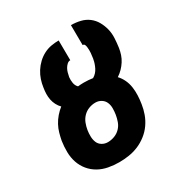

<svg xmlns="http://www.w3.org/2000/svg" viewBox="-173 -863 946 998"><g transform="rotate(-30 300.0 -363.5)"><path d="M257 8Q224 8 192 2Q160 -4 133.5 -19Q107 -34 87.5 -57.5Q68 -81 58 -110.5Q48 -140 47.5 -173Q47 -206 52 -239Q56 -260 62 -281.5Q68 -303 79 -323.5Q90 -344 105.5 -362Q121 -380 139 -394Q127 -406 119 -421.5Q111 -437 107.5 -454Q104 -471 104.5 -489Q105 -507 108 -525Q111 -548 118.5 -570.5Q126 -593 139 -613.5Q152 -634 170 -651Q188 -668 209.5 -679Q231 -690 254 -694Q277 -698 299 -698L300 -579Q289 -579 280 -570.5Q271 -562 265.5 -552Q260 -542 257 -531.5Q254 -521 252 -510L251 -506Q249 -488 252 -470.5Q255 -453 267 -441Q276 -442 284.5 -442.5Q293 -443 302 -443Q316 -443 330 -442Q344 -441 356 -439Q368 -446 376.5 -455.5Q385 -465 390.5 -476Q396 -487 400 -498.5Q404 -510 406 -522L407 -526Q408 -534 409 -542Q410 -550 411 -558.5Q412 -567 411.5 -575Q411 -583 410.5 -591Q410 -599 407 -607Q404 -615 395 -615L394 -735Q423 -735 450 -728.5Q477 -722 498 -706Q519 -690 532 -667Q545 -644 551.5 -618Q558 -592 556.5 -563.5Q555 -535 551 -507Q548 -488 542 -470Q536 -452 525.5 -435.5Q515 -419 501 -404.5Q487 -390 470 -379Q486 -362 496 -340.5Q506 -319 509.5 -295Q513 -271 512 -246Q511 -221 507 -196Q503 -168 493 -140Q483 -112 465.5 -87Q448 -62 423.5 -43Q399 -24 371.5 -12.5Q344 -1 314.5 3.5Q285 8 257 8ZM257 -112Q277 -112 297 -119.5Q317 -127 331.5 -142Q346 -157 353 -176.5Q360 -196 363 -215Q366 -234 366 -253Q366 -272 359 -288Q352 -304 336.5 -313.5Q321 -323 302 -323Q282 -323 262.5 -315.5Q243 -308 228.5 -293Q214 -278 206.5 -258.5Q199 -239 196 -220Q193 -201 193.5 -182Q194 -163 200.5 -147Q207 -131 222.5 -121.5Q238 -112 257 -112Z"/></g></svg>

Font: Iosevka Heavy Extended Oblique
Style: Regular
Weight: 900
Width: 7
Italic angle: -9°
Monospace: yes
Designer: Belleve Invis
Foundry: Belleve Invis
Version: Version 32.5.0; ttfautohint (v1.8.4)